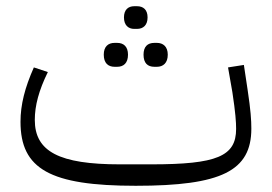

<svg xmlns="http://www.w3.org/2000/svg" viewBox="-20 -586 874 618"><path d="M477 -371H485C505 -371 520 -383 520 -410C520 -436 505 -448 485 -448H477C455 -448 442 -436 442 -410C442 -383 455 -371 477 -371ZM349 -371H357C378 -371 392 -383 392 -410C392 -436 378 -448 357 -448H349C328 -448 314 -436 314 -410C314 -383 328 -371 349 -371ZM412 -493H421C441 -493 455 -505 455 -530C455 -555 441 -566 421 -566H412C393 -566 379 -555 379 -530C379 -505 393 -493 412 -493ZM417 12C693 12 789 -36 789 -172C789 -199 787 -231 777 -297L765 -377L714 -369L728 -289C738 -223 740 -193 740 -171C740 -83 678 -57 467 -57H366C171 -57 92 -98 92 -200C92 -246 105 -295 134 -354L89 -369C60 -304 46 -249 46 -194C46 -42 141 12 417 12Z"/></svg>

Font: IBM Plex Arabic Light
Style: Regular
Weight: 300
Designer: Mike Abbink, Paul van der Laan, Pieter van Rosmalen, Wael Morcos, Khajak Apelian
Foundry: Bold Monday
Version: Version 1.0